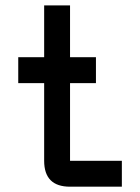

<svg xmlns="http://www.w3.org/2000/svg" viewBox="-20 -704 528 724"><path d="M244.1 0Q146.5 0 146.5 -97.7V-390.6H48.8V-488.3H146.5V-683.6H244.1V-488.3H341.8V-390.6H244.1V-97.7H439.5V0Z"/></svg>

Font: BabelStone Runic Berhtwald
Style: Regular
Weight: 400
Designer: Andrew West
Foundry: BabelStone
Version: Version 7.004;November 9, 2023